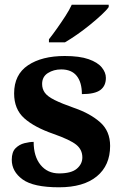

<svg xmlns="http://www.w3.org/2000/svg" viewBox="-20 -786 528 816"><path d="M231 10Q122 10 76 -23.5Q30 -57 30 -107Q30 -140 46 -156Q62 -172 84 -177.5Q106 -183 123 -183Q123 -121 152.5 -85Q182 -49 231 -49Q283 -49 306.5 -69Q330 -89 330 -117Q330 -150 304 -171Q278 -192 207 -217Q126 -245 83 -283.5Q40 -322 40 -389Q40 -469 99 -508.5Q158 -548 255 -548Q318 -548 356.5 -534.5Q395 -521 412.5 -499.5Q430 -478 430 -455Q430 -421 406.5 -403.5Q383 -386 328 -386Q328 -436 306 -463.5Q284 -491 240 -491Q208 -491 183.5 -475.5Q159 -460 159 -429Q159 -408 170.5 -392Q182 -376 212 -361Q242 -346 296 -327Q363 -304 405.5 -266.5Q448 -229 448 -166Q448 -83 391.5 -36.5Q335 10 231 10ZM188 -619Q203 -638 221.5 -664Q240 -690 257.5 -717Q275 -744 285 -766H442V-756Q433 -743 411.5 -723Q390 -703 363 -681Q336 -659 308 -639.5Q280 -620 256 -606H188Z"/></svg>

Font: Noto Serif Thai
Style: Bold
Weight: 700
Designer: Monotype Design Team
Foundry: Monotype Imaging Inc.
Version: Version 2.002; ttfautohint (v1.8.4.7-5d5b)